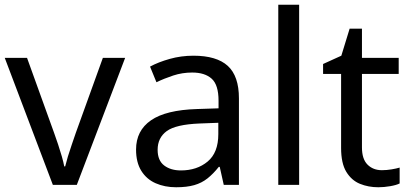

<svg xmlns="http://www.w3.org/2000/svg" viewBox="-20 -846 1728 810"><path d="M203 -66 0 -602H94L208 -286Q216 -264 225 -237Q234 -210 241 -185.5Q248 -161 251 -144H255Q259 -161 266.5 -186Q274 -211 283.5 -238Q293 -265 300 -286L414 -602H508L304 -66Z M796 -611Q894 -611 941 -568Q988 -525 988 -431V-66H924L907 -142H903Q880 -113 855.5 -93.5Q831 -74 799.5 -65Q768 -56 723 -56Q675 -56 636.5 -73Q598 -90 576 -125.5Q554 -161 554 -215Q554 -295 617 -338.5Q680 -382 811 -386L902 -389V-421Q902 -488 873 -514Q844 -540 791 -540Q749 -540 711 -527.5Q673 -515 640 -499L613 -565Q648 -584 696 -597.5Q744 -611 796 -611ZM822 -325Q722 -321 683.5 -293Q645 -265 645 -214Q645 -169 672.5 -148Q700 -127 743 -127Q811 -127 856 -164.5Q901 -202 901 -280V-328Z M1242 -66H1154V-826H1242Z M1591 -128Q1611 -128 1632 -131.5Q1653 -135 1666 -139V-72Q1652 -65 1626 -60.5Q1600 -56 1576 -56Q1534 -56 1498.5 -70.5Q1463 -85 1441 -121Q1419 -157 1419 -222V-534H1343V-576L1420 -611L1455 -725H1507V-602H1662V-534H1507V-224Q1507 -175 1530.5 -151.5Q1554 -128 1591 -128Z"/></svg>

Font: Noto Sans Malayalam UI
Style: Regular
Weight: 400
Designer: Jelle Bosma - Monotype Design Team
Foundry: Monotype Imaging Inc.
Version: Version 2.104